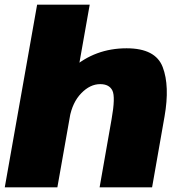

<svg xmlns="http://www.w3.org/2000/svg" viewBox="-34 -805 776 825"><path d="M-13.5 0H212.5L351.5 -785H125.5ZM394 0H619.5L673 -304.5Q696 -435.5 665.2 -516.5Q634.5 -597.5 510 -597.5Q374.5 -597.5 276.2 -511.2Q178 -425 163 -341.5L265 -298.5Q277 -365 315 -404.2Q353 -443.5 396.5 -443.5Q435.5 -443.5 449 -415.8Q462.5 -388 445.5 -293Z"/></svg>

Font: Anybody Black
Style: Italic
Weight: 900
Italic angle: -10°
Designer: Tyler Finck
Foundry: Etcetera Type Company
Version: Version 1.113;gftools[0.9.25]